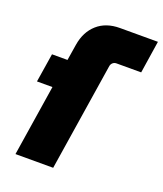

<svg xmlns="http://www.w3.org/2000/svg" viewBox="-135 -820 774 909"><g transform="rotate(20 251.5 -365.0)"><path d="M51 0 107 -358H29L52 -503H130L143 -584Q154 -652 198 -691Q242 -730 312 -730H503L478 -567H354Q343 -567 335.5 -560.5Q328 -554 326 -544L241 0Z"/></g></svg>

Font: MuseoModerno Black
Style: Italic
Weight: 900
Italic angle: -9°
Designer: Pablo Cosgaya, Héctor Gatti, Marcela Romero, and the Authors of The MuseoModerno Project.
Foundry: Omnibus-Type Team
Version: Version 1.003